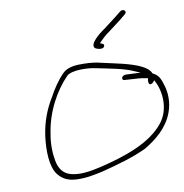

<svg xmlns="http://www.w3.org/2000/svg" viewBox="-85 -870 902 939"><g transform="rotate(-10 366.0 -400.5)"><path d="M106 -249C96 -174 99 -95 129 -56C147 -33 172 -14 221 -12C270 -10 309 -19 351 -28C433 -49 508 -70 576 -102C634 -137 693 -184 719 -255C738 -305 734 -356 723 -390C713 -422 708 -438 685 -453C682 -454 678 -457 675 -459H674V-461C672 -467 667 -473 659 -481C625 -510 556 -527 491 -541L419 -557C394 -562 363 -564 325 -563C286 -561 264 -552 247 -536C218 -507 191 -467 170 -427L169 -426C138 -374 116 -318 106 -249ZM133 -252C148 -360 203 -458 263 -519C287 -543 368 -540 404 -532C469 -518 543 -507 595 -482L619 -472L546 -475C540 -476 527 -470 526 -464C524 -454 527 -450 537 -450L584 -447C610 -446 631 -443 650 -439L649 -435C646 -424 648 -414 651 -410C655 -405 667 -409 672 -416L678 -424L681 -417C707 -372 723 -274 665 -206C599 -126 477 -83 348 -52C297 -40 230 -27 182 -48C154 -61 139 -87 133 -120C126 -156 124 -205 133 -252ZM420 -629C427 -623 459 -614 465 -629C471 -641 459 -644 448 -648C466 -667 479 -680 506 -699C523 -712 543 -727 564 -743L593 -767C608 -779 588 -798 571 -783L541 -759C522 -744 503 -730 486 -717L485 -716C451 -694 398 -649 420 -629ZM351 -28H352ZM506 -699Z"/></g></svg>

Font: Stray Cat
Style: LtExtObl
Weight: 300
Version: Version 1.0